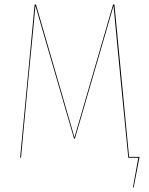

<svg xmlns="http://www.w3.org/2000/svg" viewBox="-20 -700 663 852"><path d="M552.7 -3.9H599.1L573.2 131.8H569.8L593.8 0H549.3L514.6 -353Q508.3 -419.4 496.8 -537.8Q485.4 -656.2 483.9 -674.3L312.5 -85H308.6L137.2 -674.3Q135.7 -654.8 130.6 -602.5Q125.5 -550.3 118.4 -477.5Q111.3 -404.8 106.9 -360.4L73.2 0H69.3L133.8 -680.2H139.6L310.5 -90.3L481.9 -680.2H487.8Z"/></svg>

Font: Fira Sans Compressed Four
Style: Regular
Weight: 100
Width: 1
Designer: Carrois Corporate & Edenspiekermann AG
Foundry: Carrois Corporate GbR & Edenspiekermann AG
Version: Version 4.203;PS 004.203;hotconv 1.0.88;makeotf.lib2.5.64775